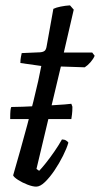

<svg xmlns="http://www.w3.org/2000/svg" viewBox="-20 -696 373 716"><path d="M18 -252Q18 -274 19 -283.5Q20 -293 22 -297Q39 -297 65 -298Q91 -299 120 -300.5Q149 -302 175.5 -303.5Q202 -305 221 -306.5Q240 -308 246 -309L250 -298Q250 -281 248.5 -269.5Q247 -258 246 -252ZM115 0Q102 0 82.5 -7.5Q63 -15 47.5 -25Q32 -35 29 -42Q42 -87 55.5 -135Q69 -183 81.5 -229.5Q94 -276 104.5 -318Q115 -360 122.5 -394Q130 -428 134 -450L56 -461Q56 -473 58 -483.5Q60 -494 61 -498L130 -501Q141 -502 146.5 -506.5Q152 -511 154 -524L179 -663Q189 -668 206.5 -671.5Q224 -675 241 -676L255 -660L218 -500H324L333 -488Q328 -476 317.5 -464Q307 -452 296 -445L207 -448L116 -66L126 -59Q135 -68 151 -88Q167 -108 183.5 -132Q200 -156 211 -176Q220 -176 226.5 -172Q233 -168 235 -164Q229 -143 215 -115Q201 -87 183.5 -61Q166 -35 148 -17.5Q130 0 115 0Z"/></svg>

Font: Texturina Medium 12pt Light
Style: Italic
Weight: 300
Italic angle: -11°
Version: Version 1.002